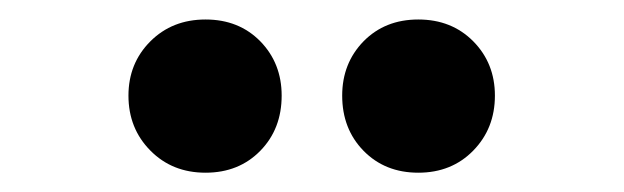

<svg xmlns="http://www.w3.org/2000/svg" viewBox="-20 -748 640 197"><path d="M111.8 -649.9Q111.8 -683.1 134.3 -705.6Q156.7 -728 190.9 -728Q225.1 -728 247.1 -705.6Q269 -683.1 269 -649.9Q269 -615.7 247.1 -593.3Q225.1 -570.8 190.9 -570.8Q156.7 -570.8 134.3 -593.5Q111.8 -616.2 111.8 -649.9ZM331.1 -649.9Q331.1 -683.1 353 -705.6Q375 -728 409.2 -728Q443.4 -728 465.6 -705.6Q487.8 -683.1 487.8 -649.9Q487.8 -616.2 465.6 -593.5Q443.4 -570.8 409.2 -570.8Q375 -570.8 353 -593.3Q331.1 -615.7 331.1 -649.9Z"/></svg>

Font: Office Code Pro Bold
Style: Regular
Weight: 700
Designer: Nathan Rutzky & Paul D. Hunt
Foundry: Adobe Systems Incorporated
Version: Version 1.004;PS 001.004;hotconv 1.0.70;makeotf.lib2.5.58329